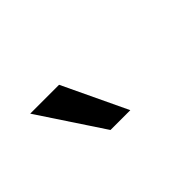

<svg xmlns="http://www.w3.org/2000/svg" viewBox="-24 -926 548 548"><g transform="rotate(-45 250.0 -651.5)"><path d="M211 -554 82 -749H198.5L291 -554Z"/></g></svg>

Font: Nunito Sans 12pt ExtraLight SemiCondensed
Style: Regular
Weight: 200
Width: 4
Version: Version 3.101;gftools[0.9.27]